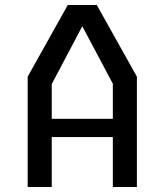

<svg xmlns="http://www.w3.org/2000/svg" viewBox="-20 -750 660 770"><path d="M91 -442.5 251.8 -730H368.2L529 -442.5V0H432.5V-414.2L296.5 -670.2H323.5L187.5 -412.8V0H91ZM151.8 -273.5H471.3V-200.2H151.8Z"/></svg>

Font: Monaspace Krypton Var ExLight
Style: Regular
Weight: 200
Designer: Riley Cran and the Lettermatic Team
Version: Version 1.200 (Monaspace Krypton Var)